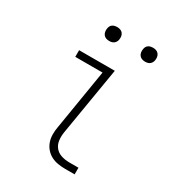

<svg xmlns="http://www.w3.org/2000/svg" viewBox="-174 -823 847 927"><g transform="rotate(30 250.0 -359.5)"><path d="M331 0Q310 0 289.5 -3.5Q269 -7 251.5 -16.5Q234 -26 221.5 -41Q209 -56 202.5 -75Q196 -94 196 -115.5Q196 -137 200 -158L255 -493H103V-530H302L239 -152Q235 -129 237.5 -106.5Q240 -84 253 -67.5Q266 -51 287.5 -44Q309 -37 331 -37H384V0ZM406 -641Q397 -641 388.5 -644Q380 -647 374.5 -654Q369 -661 367.5 -670.5Q366 -680 368 -690Q369 -696 372 -702Q375 -708 381 -712Q387 -716 393.5 -717.5Q400 -719 406 -719Q416 -719 424.5 -716Q433 -713 438.5 -706Q444 -699 445.5 -689.5Q447 -680 445 -670Q444 -664 440.5 -658Q437 -652 431.5 -648Q426 -644 419.5 -642.5Q413 -641 406 -641ZM206 -641Q197 -641 188.5 -644Q180 -647 174.5 -654Q169 -661 167.5 -670.5Q166 -680 168 -690Q169 -696 172 -702Q175 -708 181 -712Q187 -716 193.5 -717.5Q200 -719 206 -719Q216 -719 224.5 -716Q233 -713 238.5 -706Q244 -699 245.5 -689.5Q247 -680 245 -670Q244 -664 240.5 -658Q237 -652 231.5 -648Q226 -644 219.5 -642.5Q213 -641 206 -641Z"/></g></svg>

Font: Iosevka Slab Extralight
Style: Italic
Weight: 200
Italic angle: -9°
Monospace: yes
Designer: Belleve Invis
Foundry: Belleve Invis
Version: Version 11.1.1; ttfautohint (v1.8.3)